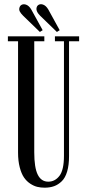

<svg xmlns="http://www.w3.org/2000/svg" viewBox="-20 -871 410 903"><path d="M247.6 -720.7 168.9 -796.9Q146.5 -819.3 152.8 -837.4Q155.8 -846.2 164.3 -849.6Q172.9 -853 183.1 -849.1Q196.8 -844.2 207.5 -825.7L260.7 -729ZM167.5 -720.7 88.9 -796.9Q77.1 -808.6 72.8 -817.6Q68.4 -826.7 72.3 -837.4Q75.7 -846.2 84 -849.4Q92.3 -852.5 102.5 -849.1Q116.7 -844.2 127.4 -825.7L180.7 -729ZM189.9 11.7Q171.4 11.7 155.3 7.8Q139.2 3.9 122.1 -7.3Q105 -18.6 92.8 -36.4Q80.6 -54.2 72.8 -84.2Q64.9 -114.3 64.9 -153.8V-676.8H17.1V-700.2H188.5V-676.8H141.1V-154.8Q141.1 -82.5 157.5 -49.6Q173.8 -16.6 207 -16.6Q238.8 -16.6 259.8 -44.2Q280.8 -71.8 280.8 -138.7V-676.8H238.3V-700.2H352.1V-676.8H304.7V-137.2Q304.7 -94.7 295.9 -64.7Q287.1 -34.7 270.5 -18.6Q253.9 -2.4 234.4 4.6Q214.8 11.7 189.9 11.7Z"/></svg>

Font: Imbue
Style: Regular
Weight: 400
Designer: Tyler Finck
Foundry: Etcetera Type Company
Version: Version 0.910